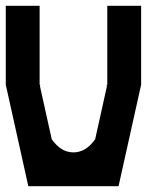

<svg xmlns="http://www.w3.org/2000/svg" viewBox="-20 -645 567 665"><path d="M0 -351.6V-625H117.2V-351.6H119.1Q118.7 -348.6 118.7 -345.2L159.2 -162.6Q191.4 -117.2 234.4 -117.2Q277.3 -117.2 309.6 -162.6L350.1 -345.2Q350.1 -348.6 349.6 -351.6H351.6V-625H468.8V-351.6L390.6 0H78.1Z"/></svg>

Font: Leporid
Style: Regular
Weight: 400
Designer: GGBotNet
Foundry: GGBotNet
Version: 1.00